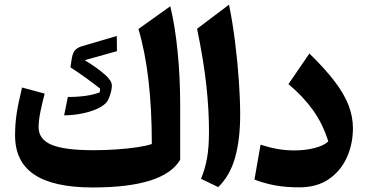

<svg xmlns="http://www.w3.org/2000/svg" viewBox="-20 -804 1597 833"><path d="M761.7 -110.8Q690.9 9.3 382.8 9.3Q211.9 9.3 128.7 -46.6Q45.4 -102.5 45.4 -216.3Q45.4 -265.6 52.2 -311Q59.1 -356.4 75.7 -424.3L173.8 -397.9Q163.6 -359.4 155.5 -320.3Q147.5 -281.2 147.5 -252.4Q147.5 -199.2 203.9 -175.8Q260.3 -152.3 385.3 -152.3Q436.5 -152.3 486.1 -155.8Q535.6 -159.2 575.9 -165.3Q616.2 -171.4 638.7 -179.2Q638.7 -332.5 624 -457.3Q609.4 -582 580.6 -678.2L718.8 -776.9Q739.7 -690.9 750.7 -578.9Q761.7 -466.8 761.7 -350.6ZM486.8 -647.9 487.3 -582 347.7 -543Q402.8 -508.8 434.1 -481.4Q465.3 -454.1 465.3 -433.6Q465.3 -413.6 456.5 -388.7Q447.8 -363.8 438.5 -356Q421.4 -339.4 391.4 -327.6Q361.3 -315.9 326.4 -309.8Q291.5 -303.7 258.3 -303.7L274.4 -383.3Q360.8 -383.3 412.6 -403.3L414.6 -419.4Q391.1 -438 355 -464.4Q318.8 -490.7 285.6 -511.7L289.6 -538.6Q293.9 -571.8 303.5 -583.7Q313 -595.7 331.1 -602.1Z M973.6 -783.7Q989.3 -707 1000 -620.8Q1010.7 -534.7 1016.4 -452.6Q1022 -370.6 1022 -306.2Q1022 -198.2 999.8 -119.9Q977.5 -41.5 926.8 7.8L852.1 -28.3Q869.6 -70.3 878.2 -117.4Q886.7 -164.6 886.7 -235.4Q886.7 -327.6 875.2 -433.8Q863.8 -540 835 -679.2Z M1511.2 -247.6Q1511.2 -179.7 1484.9 -121.1Q1458.5 -62.5 1406.7 -26.9Q1355 8.8 1278.3 8.8Q1220.7 8.8 1174.8 0.5Q1128.9 -7.8 1084 -24.9L1110.4 -176.3Q1147.9 -164.1 1183.6 -157.7Q1219.2 -151.4 1256.3 -151.4Q1304.7 -151.4 1345.2 -161.9Q1385.7 -172.4 1404.3 -190.4Q1380.9 -266.1 1337.9 -326.2Q1294.9 -386.2 1231.4 -439L1322.3 -571.8Q1390.6 -505.4 1432.1 -450.7Q1473.6 -396 1492.4 -346.9Q1511.2 -297.9 1511.2 -247.6Z"/></svg>

Font: Pinar-DS3-FD Bold
Style: Regular
Weight: 700
Designer: Amin Abedi
Version: Version 3.000